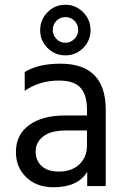

<svg xmlns="http://www.w3.org/2000/svg" viewBox="-20 -783 532 808"><path d="M228 -61Q282 -61 314 -91.5Q346 -122 346 -169V-234H258Q194 -234 162 -209Q130 -184 130 -146Q130 -108 155 -84.5Q180 -61 228 -61ZM347 -60Q308 5 205 5Q134 5 90.5 -37Q47 -79 47 -143Q47 -216 102.5 -256.5Q158 -297 254 -297H346V-323Q346 -383 319 -413.5Q292 -444 228 -444Q147 -444 84 -401V-480Q141 -515 234 -515Q425 -515 425 -321V0H347ZM330 -731.5Q361 -700 361 -656Q361 -612 330 -581Q299 -550 255 -550Q211 -550 180 -581Q149 -612 149 -656Q149 -700 180 -731.5Q211 -763 255 -763Q299 -763 330 -731.5ZM202 -657Q202 -635 217.5 -619Q233 -603 255 -603Q277 -603 293 -619Q309 -635 309 -657Q309 -680 293.5 -695.5Q278 -711 255 -711Q233 -711 217.5 -695.5Q202 -680 202 -657Z"/></svg>

Font: Hind Siliguri
Style: Regular
Weight: 400
Designer: Jyotish Sonowal
Foundry: Indian Type Foundry
Version: Version 1.000;PS 1.0;hotconv 1.0.86;makeotf.lib2.5.63406; tt